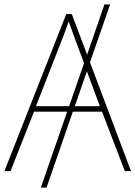

<svg xmlns="http://www.w3.org/2000/svg" viewBox="-20 -780 617 875"><path d="M577 0H549L445 -271H312L192 75H166L286 -271H135L28 0H0L282 -716H307L377 -531L456 -760H482L390 -496ZM295 -296 363 -492 325 -594 293 -682 271 -621 260 -593 144 -296ZM435 -296 376 -455 321 -296Z"/></svg>

Font: Noto Sans UI Thin
Style: Regular
Weight: 250
Designer: Monotype Design Team
Foundry: Monotype Imaging Inc.
Version: Version 1.001